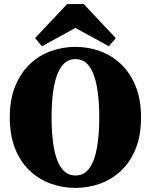

<svg xmlns="http://www.w3.org/2000/svg" viewBox="-20 -902 740 942"><path d="M350 20Q287 20 229 -1Q171 -22 125.5 -65Q80 -108 54 -173Q28 -238 28 -326Q28 -414 54.5 -479Q81 -544 126 -587Q171 -630 229 -651Q287 -672 350 -672Q413 -672 471 -651Q529 -630 574 -587Q619 -544 645.5 -479Q672 -414 672 -326Q672 -238 646 -173Q620 -108 574.5 -65Q529 -22 471 -1Q413 20 350 20ZM350 -41Q393 -41 418.5 -76.5Q444 -112 455.5 -176Q467 -240 467 -326Q467 -412 455.5 -476Q444 -540 418.5 -576Q393 -612 350 -612Q308 -612 282 -576Q256 -540 244.5 -476Q233 -412 233 -326Q233 -240 244.5 -176Q256 -112 282 -76.5Q308 -41 350 -41ZM391 -882 548 -715 514 -675 350 -765 186 -675 152 -715 309 -882Z"/></svg>

Font: Source Serif Pro Black
Style: Regular
Weight: 900
Designer: Frank Grießhammer
Foundry: Adobe Systems Incorporated
Version: Version 3.001;hotconv 1.0.111;makeotfexe 2.5.65597